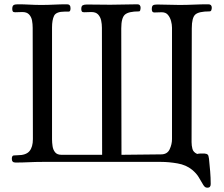

<svg xmlns="http://www.w3.org/2000/svg" viewBox="-20 -754 1040 893"><path d="M965 -718Q965 -713 963 -707Q961 -701 954 -701Q905 -701 888.5 -686.5Q872 -672 872 -622Q872 -490 871.5 -358Q871 -226 871 -93Q871 -77 875 -61.5Q879 -46 897 -38Q905 -40 914 -40Q923 -40 931 -40L941 -38Q948 -35 949.5 -28.5Q951 -22 952 -16Q955 13 957.5 43Q960 73 960 102Q960 119 945 119Q938 119 934 116Q930 113 926 107Q913 85 903.5 69Q894 53 874 36Q846 13 805.5 6Q765 -1 730 -1H176Q145 -1 114 0.5Q83 2 52 2Q35 2 35 -15Q35 -30 43.5 -31Q52 -32 62 -32Q101 -32 117 -51Q133 -70 133 -107Q133 -237 132.5 -366Q132 -495 132 -625Q132 -642 129 -658.5Q126 -675 115.5 -686.5Q105 -698 84 -698Q76 -698 67 -697.5Q58 -697 50 -697Q42 -697 39.5 -701Q37 -705 37 -712Q37 -726 43 -730Q49 -734 62 -734Q90 -734 117 -732.5Q144 -731 172 -731Q202 -731 232 -732.5Q262 -734 292 -734Q308 -734 308 -716Q308 -700 300 -700Q292 -700 281 -700Q241 -700 231.5 -680.5Q222 -661 222 -626V-106Q222 -91 224.5 -74Q227 -57 236.5 -45.5Q246 -34 266 -34H455L454 -625Q454 -642 450.5 -658.5Q447 -675 436.5 -686.5Q426 -698 405 -698Q397 -698 388 -697.5Q379 -697 371 -697Q363 -697 360.5 -701Q358 -705 358 -712Q358 -726 365 -729.5Q372 -733 384 -733Q411 -733 438.5 -732.5Q466 -732 493 -732Q525 -732 556.5 -733Q588 -734 619 -734Q634 -734 634 -717Q634 -714 632.5 -707.5Q631 -701 626 -701Q578 -701 561 -686Q544 -671 544 -622Q544 -475 544.5 -328Q545 -181 545 -34Q591 -34 637 -35Q683 -36 729 -36Q758 -36 769 -59.5Q780 -83 780 -107V-625Q780 -640 775.5 -656.5Q771 -673 761 -685Q751 -697 732 -697Q724 -697 715 -696.5Q706 -696 698 -696Q691 -696 688.5 -700.5Q686 -705 686 -711Q686 -726 692 -729.5Q698 -733 711 -733Q737 -733 763 -732Q789 -731 814 -731Q848 -731 881.5 -732.5Q915 -734 949 -734Q965 -734 965 -718Z"/></svg>

Font: Kaisei HarunoUmi
Style: Regular
Weight: 400
Designer: Font-Kai, 金井和夫
Foundry: KAZUO KANAI
Version: Version 5.003